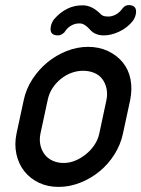

<svg xmlns="http://www.w3.org/2000/svg" viewBox="-20 -734 554 754"><path d="M375 -679Q376 -677 383 -673Q390 -669 405 -669Q420 -669 435 -677Q450 -685 462 -702Q472 -714 485 -714Q503 -714 510 -704.5Q517 -695 513 -677Q510 -663 501 -651Q479 -624 447.5 -609.5Q416 -595 388 -595Q353 -595 333 -618Q313 -641 294.5 -642Q276 -643 259.5 -633.5Q243 -624 233 -607Q220 -595 208 -595Q190 -595 183 -604Q176 -613 180 -632Q183 -646 192 -658Q215 -685 244 -699.5Q273 -714 307.5 -713Q342 -712 375 -679ZM73 -340Q82 -384 107 -422.5Q132 -461 166 -489Q200 -517 241.5 -533.5Q283 -550 326 -550Q369 -550 404 -533.5Q439 -517 462 -489Q485 -461 492.5 -422.5Q500 -384 491 -340L463 -210Q454 -167 430 -128.5Q406 -90 371.5 -61.5Q337 -33 295 -16.5Q253 0 210 0Q167 0 132.5 -16.5Q98 -33 75.5 -61.5Q53 -90 44.5 -128.5Q36 -167 45 -210ZM139 -210Q134 -186 138.5 -165Q143 -144 155 -128Q167 -112 186.5 -103Q206 -94 230 -94Q253 -94 275 -103Q297 -112 317 -128Q337 -144 351 -165Q365 -186 370 -210L398 -341Q403 -366 398 -387.5Q393 -409 381 -424.5Q369 -440 349.5 -448Q330 -456 306 -456Q283 -456 261 -448Q239 -440 219.5 -424.5Q200 -409 186 -387.5Q172 -366 167 -340Z"/></svg>

Font: VDS
Style: Italic
Weight: 400
Designer: artmaker
Foundry: artmaker
Version: Version 1.000 2009 initial release